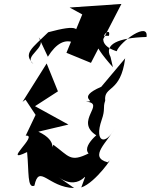

<svg xmlns="http://www.w3.org/2000/svg" viewBox="-20 -883 762 971"><path d="M276 13C399 100 438 -68 391 65C465 41 564 -108 525 -62C424 -89 526 -165 561 -236C515 -144 455 -163 494 -276C514 -333 499 -336 512 -374C504 -451 590 -410 613 -588L492 -444C357 -386 479 -369 415 -369C520 -360 352 -271 468 -198C528 -246 386 -152 428 -107C335 -61 330 -92 250 -151C229 -109 281 -168 174 -217L326 -253L157 -346L273 -421L216 -562L94 -368L109 -379L160 -302L110 -197C179 -203 -16 -49 117 -114C127 -14 117 72 154 56C178 -58 223 65 355 68ZM396 -810 316 -616 440 -565 594 -863 332 -845ZM222 -596C265 -665 310 -688 357 -666C394 -747 374 -760 224 -720C141 -638 95 -613 149 -559C93 -599 224 -642 176 -694ZM539 -595C505 -659 577 -692 721 -696C733 -777 588 -673 570 -624C434 -666 547 -763 531 -702C447 -704 430 -679 551 -543Z"/></svg>

Font: Asimov Silicon
Style: Regular
Weight: 400
Designer: Google
Version: Version 2.000980; 2014